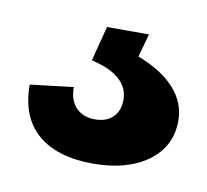

<svg xmlns="http://www.w3.org/2000/svg" viewBox="-40 -42 316 293"><g transform="rotate(10 118.5 104.5)"><path d="M120 209Q64 209 34 183Q4 157 4 107L71 99Q71 120 82 131Q93 142 111 142Q129 142 139 132Q149 122 149 105Q149 87 135 74Q121 61 91 54L105 0H170L160 36Q197 50 217 72Q237 94 237 122Q237 162 205 185.5Q173 209 120 209Z"/></g></svg>

Font: Pathway Extreme 28pt
Style: Bold
Weight: 700
Designer: Eduardo Rodriguez Tunni
Foundry: Eduardo Rodriguez Tunni
Version: Version 1.001;gftools[0.9.26]